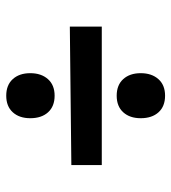

<svg xmlns="http://www.w3.org/2000/svg" viewBox="14 -570 562 631"><g transform="rotate(90 295.5 -255.0)"><path d="M523 -208 68 -203V-308H523ZM369 -436Q369 -400 349.5 -378.5Q330 -357 295 -357Q260 -357 240.5 -378.5Q221 -400 221 -436Q221 -472 240.5 -494Q260 -516 295 -516Q330 -516 349.5 -494.5Q369 -473 369 -436ZM369 -73Q369 -37 349.5 -15.5Q330 6 295 6Q260 6 240.5 -15.5Q221 -37 221 -73Q221 -109 240.5 -131Q260 -153 295 -153Q330 -153 349.5 -131.5Q369 -110 369 -73Z"/></g></svg>

Font: Andada
Style: Bold
Weight: 700
Designer: Carolina Giovagnoli
Foundry: Carolina Giovagnoli
Version: Version 1.003